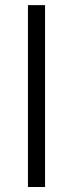

<svg xmlns="http://www.w3.org/2000/svg" viewBox="-20 -748 292 768"><path d="M160.2 -727.5V0H91.8V-727.5Z"/></svg>

Font: Inter 18pt Light
Style: Regular
Weight: 300
Designer: Rasmus Andersson
Foundry: rsms
Version: Version 4.001;git-66647c0bb